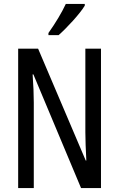

<svg xmlns="http://www.w3.org/2000/svg" viewBox="-20 -1014 609 983"><path d="M414 -985V-994H317C296 -949 266 -899 228 -845V-834H280C321 -870 389 -943 414 -985ZM497 -51V-765H417V-337C417 -299 419 -251 422 -192H419L175 -765H73V-51H153V-489C153 -530 151 -578 147 -633H151L395 -51Z"/></svg>

Font: Noto Sans Tamil UI ExtraCondensed
Style: Regular
Weight: 400
Width: 2
Designer: Jelle Bosma - Monotype Design Team
Foundry: Monotype Imaging Inc.
Version: Version 2.004